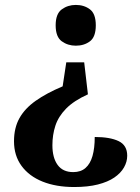

<svg xmlns="http://www.w3.org/2000/svg" viewBox="-20 -560 562 772"><path d="M333.5 -180.7Q276.8 -155 245.7 -123.2Q214.6 -91.3 202.7 -54.6Q190.7 -17.8 190.7 23.9Q190.7 74.2 211.7 103.1Q232.7 132 274.4 132Q304.8 132 323.8 115.4Q342.8 98.9 351.9 67.3Q360.9 35.8 360.9 -9.2Q422.4 -9.2 456.9 7.4Q491.5 24 491.5 66Q491.5 90.6 478.5 113.3Q465.6 136 439.7 153.8Q413.8 171.5 373.5 181.8Q333.3 192 278.4 192Q205.5 192 151.2 170.2Q96.9 148.4 66.6 107Q36.3 65.7 36.3 8.1Q36.3 -45.7 58.1 -84.8Q79.9 -123.9 123.5 -154.7Q167.1 -185.5 231.9 -212.8L246.5 -309.5H318.5ZM284.8 -540.2Q318.3 -540.2 341.8 -522.3Q365.2 -504.4 365.2 -458.2Q365.2 -411.7 341.8 -394Q318.3 -376.3 284.8 -376.3Q252.8 -376.3 228.3 -394Q203.8 -411.7 203.8 -458.2Q203.8 -504.4 228.3 -522.3Q252.8 -540.2 284.8 -540.2Z"/></svg>

Font: Noto Serif Ethiopic
Style: Regular
Weight: 400
Designer: Monotype Design Team
Foundry: Monotype Imaging Inc.
Version: Version 2.102